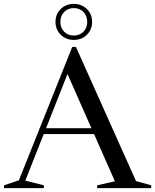

<svg xmlns="http://www.w3.org/2000/svg" viewBox="-30 -966 796 986"><path d="M668.5 -36 746.5 -14.5V0H469V-14.5L560 -35L453 -277.5H194.5L100 -38.5L195 -14.5V0H-9.5V-14.5L67 -40L172 -302.5V-307.5H174L341 -725H360ZM206.5 -307.5H439.5L316.5 -586ZM349 -946Q389 -946 416 -919.8Q443 -893.5 443 -853.5Q443 -814 416 -787.5Q389 -761 349 -761Q309 -761 282 -787.5Q255 -814 255 -853.5Q255 -893.5 282 -919.8Q309 -946 349 -946ZM349 -783.5Q379 -783.5 398.5 -803.2Q418 -823 418 -853.5Q418 -884.5 398.5 -904.5Q379 -924.5 349 -924.5Q319 -924.5 299.5 -904.5Q280 -884.5 280 -853.5Q280 -823 299.5 -803.2Q319 -783.5 349 -783.5Z"/></svg>

Font: Newsreader 72pt
Style: Regular
Weight: 400
Designer: Hugues Gentile
Foundry: Production Type
Version: Version 1.003; ttfautohint (v1.8.3)